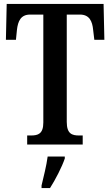

<svg xmlns="http://www.w3.org/2000/svg" viewBox="-20 -734 560 975"><path d="M118 0H400V-46H382C346 -46 319 -54 319 -115V-660H386C434 -660 449 -626 453 -582L459 -532H510L506 -714H14L10 -532H61L66 -582C71 -626 85 -660 133 -660H200V-112C200 -54 173 -46 137 -46H118ZM191 208V221H234C261 179 295 113 309 71V61H222C216 108 201 165 191 208Z"/></svg>

Font: Noto Serif Armenian ExtraCondensed SemiBold
Style: Regular
Weight: 600
Width: 2
Designer: Monotype Design Team
Foundry: Monotype Imaging Inc.
Version: Version 2.008